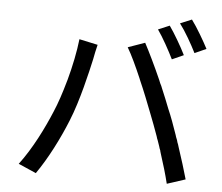

<svg xmlns="http://www.w3.org/2000/svg" viewBox="-56 -886 1112 960"><g transform="rotate(5 500.0 -405.5)"><path d="M954 -682C935 -719 896 -786 869 -822L811 -798C840 -760 874 -700 896 -656L954 -682ZM844 -641C824 -682 786 -747 761 -782L704 -758C731 -720 766 -656 786 -615L844 -641ZM907 -23C895 -66 877 -124 857 -184L854 -194L850 -204L847 -215C845 -220 843 -225 841 -230L838 -240C822 -286 806 -331 790 -367C778 -398 764 -433 749 -468L745 -478L738 -492C737 -494 737 -496 736 -497L732 -507C701 -577 669 -643 646 -686L561 -656C583 -619 608 -565 633 -507L637 -497C661 -443 683 -386 702 -337C716 -302 730 -264 744 -225L747 -215L751 -205C754 -195 758 -186 761 -176L764 -166L768 -156C768 -154 769 -153 769 -151L772 -141C789 -89 804 -38 815 7L907 -23ZM304 -266C346 -368 380 -518 394 -581C398 -602 404 -633 410 -655L317 -675C310 -612 295 -539 276 -469L273 -459C257 -402 239 -347 220 -303C185 -219 132 -111 69 -28L158 11C214 -69 267 -174 304 -266Z"/></g></svg>

Font: Glow Sans SC Normal Book
Style: Regular
Weight: 500
Designer: Ryoko NISHIZUKA (kana, bopomofo & ideographs); Paul D. Hunt (Latin, Greek & Cyrillic); Sandoll Communications, Soo-young
Version: Version 0.93